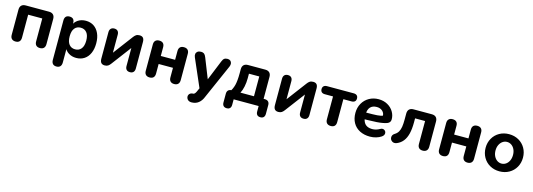

<svg xmlns="http://www.w3.org/2000/svg" viewBox="7 -1431 7080 2551"><g transform="rotate(15 3547.0 -155.5)"><path d="M67.5 -64V-410.8Q67.5 -449.3 88 -469.7Q108.4 -490 146.7 -490H466.3Q504.8 -490 525.1 -469.7Q545.5 -449.3 545.5 -410.8V-64Q545.5 -28.9 526.8 -10.2Q508.2 8.4 474.1 8.4Q440 8.4 421.7 -10.2Q403.5 -28.9 403.5 -64V-379.7H209.5V-64Q209.5 -28.9 191.8 -10.2Q174 8.4 138.9 8.4Q104.8 8.4 86.2 -10.2Q67.5 -28.9 67.5 -64Z M681.3 114.8V-426.8Q681.3 -461.9 698.2 -480.2Q715 -498.4 748.3 -498.4Q782.4 -498.4 799.4 -480.2Q816.3 -461.9 816.3 -426.8V-355.4L805.3 -391.5Q819.9 -440.5 865.9 -470.5Q911.9 -500.4 972.3 -500.4Q1036.1 -500.4 1083 -469.3Q1129.9 -438.2 1155.8 -380.9Q1181.7 -323.6 1181.7 -245.4Q1181.7 -167.2 1156.2 -109.5Q1130.7 -51.8 1083.4 -20.7Q1036.1 10.4 972.3 10.4Q913.1 10.4 867.7 -18.4Q822.3 -47.1 806.5 -94.5H818.5V114.8Q818.5 150.1 801 169.2Q783.4 188.4 749.5 188.4Q715.6 188.4 698.5 169.2Q681.3 150.1 681.3 114.8ZM1044.3 -245.4Q1044.3 -318.9 1013.5 -356.3Q982.8 -393.8 930.3 -393.8Q877 -393.8 846.7 -356.3Q816.3 -318.9 816.3 -245.4Q816.3 -171.9 846.7 -134.1Q877 -96.3 930.3 -96.3Q982.8 -96.3 1013.5 -134.1Q1044.3 -171.9 1044.3 -245.4Z M1299.5 -67.4V-430.7Q1299.5 -463.3 1316.5 -480.9Q1333.4 -498.4 1364.1 -498.4Q1394.8 -498.4 1411.2 -480.9Q1427.7 -463.3 1427.7 -430.7V-147.5H1401.1L1630.9 -453.1Q1645.7 -473.6 1663.7 -486Q1681.8 -498.4 1711.3 -498.4Q1744.4 -498.4 1760.3 -480.2Q1776.3 -461.9 1776.3 -423.4V-59.4Q1776.3 -26.7 1759.8 -9.1Q1743.4 8.4 1712.7 8.4Q1681 8.4 1664.6 -9.1Q1648.1 -26.7 1648.1 -59.4V-343.4H1675.5L1444.9 -36.9Q1429.3 -15.7 1411.6 -3.6Q1394 8.4 1365.3 8.4Q1332.2 8.4 1315.9 -10.2Q1299.5 -28.9 1299.5 -67.4Z M1911.5 -64V-426.8Q1911.5 -461.9 1930.2 -480.2Q1948.8 -498.4 1982.9 -498.4Q2017 -498.4 2035.3 -480.2Q2053.5 -461.9 2053.5 -426.8V-305.9H2250.5V-426.8Q2250.5 -461.9 2268.7 -480.2Q2287 -498.4 2321.1 -498.4Q2355.2 -498.4 2373.8 -480.2Q2392.5 -461.9 2392.5 -426.8V-64Q2392.5 -28.9 2373.8 -10.2Q2355.2 8.4 2321.1 8.4Q2287 8.4 2268.7 -10.2Q2250.5 -28.9 2250.5 -64V-195.7H2053.5V-64Q2053.5 -28.9 2035.8 -10.2Q2018 8.4 1982.9 8.4Q1948.8 8.4 1930.2 -10.2Q1911.5 -28.9 1911.5 -64Z M2586.2 67Q2590.6 66.8 2596.4 66.8Q2606.7 66.8 2616.9 58.4Q2627.1 50 2636.5 30.4L2640.7 21.6L2674.1 -52.6V5.6L2495.6 -405.6Q2484.6 -430.3 2488.5 -451.5Q2492.4 -472.8 2510 -485.6Q2527.7 -498.4 2558 -498.4Q2584 -498.4 2599.8 -486Q2615.5 -473.6 2628 -441.5L2751.9 -129.3H2720.7L2848.2 -442.7Q2860.7 -474.6 2877.1 -486.5Q2893.5 -498.4 2922.6 -498.4Q2946.1 -498.4 2961.2 -485.5Q2976.3 -472.6 2979.3 -451.3Q2982.2 -430.1 2971.9 -406.4L2769.9 51.3L2764.4 63.9Q2742.1 121.8 2702.5 152.9Q2663 184 2606.8 184Q2574.7 184 2556.5 167.4Q2538.4 150.8 2535.9 125.2Q2534.9 111 2540.8 98.4Q2546.7 85.9 2558.5 77.7Q2570.3 69.4 2586.2 67Z M3017.8 75.2V-44.7Q3017.8 -76 3034.5 -92.7Q3051.3 -109.5 3082.6 -109.5H3141.6L3057.6 -79.8Q3094.8 -131.4 3110.1 -191.2Q3125.3 -251.1 3125.3 -352.9V-410.8Q3125.3 -449.3 3145.8 -469.7Q3166.3 -490 3204.6 -490H3441.3Q3479.8 -490 3500.1 -469.7Q3520.5 -449.3 3520.5 -410.8V-43.5L3454.5 -109.5H3536.7Q3568 -109.5 3584.8 -92.7Q3601.5 -76 3601.5 -44.7V75.2Q3601.5 105.7 3586.2 122.1Q3570.8 138.4 3541.5 138.4Q3512 138.4 3496.7 122.1Q3481.4 105.7 3481.4 75.2V0H3137.9V75.2Q3137.9 105.7 3122.7 122.1Q3107.4 138.4 3078.8 138.4Q3049.5 138.4 3033.6 122.1Q3017.8 105.7 3017.8 75.2ZM3387.9 -109.3V-381.7H3245.9V-317.7Q3245.9 -258.6 3234.4 -203.5Q3222.9 -148.4 3202 -109.3Z M3687.5 -67.4V-430.7Q3687.5 -463.3 3704.5 -480.9Q3721.4 -498.4 3752.1 -498.4Q3782.8 -498.4 3799.2 -480.9Q3815.7 -463.3 3815.7 -430.7V-147.5H3789.1L4018.9 -453.1Q4033.7 -473.6 4051.7 -486Q4069.8 -498.4 4099.3 -498.4Q4132.4 -498.4 4148.3 -480.2Q4164.3 -461.9 4164.3 -423.4V-59.4Q4164.3 -26.7 4147.8 -9.1Q4131.4 8.4 4100.7 8.4Q4069 8.4 4052.6 -9.1Q4036.1 -26.7 4036.1 -59.4V-343.4H4063.5L3832.9 -36.9Q3817.3 -15.7 3799.6 -3.6Q3782 8.4 3753.3 8.4Q3720.2 8.4 3703.9 -10.2Q3687.5 -28.9 3687.5 -67.4Z M4403.1 -64V-378.9H4290.8Q4261.7 -378.9 4246 -393.2Q4230.4 -407.4 4230.4 -434.5Q4230.4 -460.7 4246 -475.4Q4261.7 -490 4290.8 -490H4657.5Q4686.6 -490 4702.2 -475.8Q4717.9 -461.5 4717.9 -434.5Q4717.9 -407.4 4702.2 -393.2Q4686.6 -378.9 4657.5 -378.9H4545.1V-64Q4545.1 -28.9 4527.4 -10.2Q4509.6 8.4 4474.5 8.4Q4440.4 8.4 4421.8 -10.2Q4403.1 -28.9 4403.1 -64Z M4746.6 -244.8Q4746.6 -318.8 4779.8 -377Q4813 -435.2 4870.8 -467.8Q4928.5 -500.4 5000.5 -500.4Q5069.3 -500.4 5123 -470.4Q5176.6 -440.4 5205.9 -391Q5235.2 -341.7 5235.2 -287.5Q5235.2 -262.8 5224.3 -248.4Q5213.3 -234 5195.7 -226.5Q5178.1 -219 5149.5 -213L5135.5 -210Q5098 -202.8 5052.9 -199.8Q5007.7 -196.8 4930.4 -195Q4898.1 -194.8 4862.3 -194L4865.8 -285.5H4896.5Q4983.5 -285.5 5035.9 -289.2Q5088.3 -292.8 5126.1 -308.4L5109.5 -295.2Q5111.7 -338.7 5080.8 -366.5Q5049.8 -394.2 5002.6 -394.2Q4944.5 -394.2 4913.6 -360.5Q4882.8 -326.8 4882.8 -260.6V-247.3Q4882.8 -192.4 4899.5 -158.5Q4916.3 -124.6 4946.3 -109.6Q4976.2 -94.6 5018.8 -94.6Q5044.2 -94.6 5069.9 -102Q5095.6 -109.4 5121.5 -124.4Q5149.5 -141.1 5174.1 -127.1Q5198.7 -113.1 5198.9 -84.2Q5199.1 -55.3 5166.6 -33.2Q5137 -13 5096.5 -1.4Q5056 10.2 5014.3 10.4Q4932.6 10.6 4871.8 -20.8Q4811.1 -52.2 4778.8 -109.7Q4746.6 -167.2 4746.6 -244.8Z M5669.1 -64V-379.7H5531.5V-324Q5531.5 -234.7 5516.1 -170.5Q5500.7 -106.4 5467.8 -63.9Q5435 -21.4 5383.2 0.2Q5344.7 15.8 5317.1 -3.5Q5289.4 -22.9 5289.9 -56.9Q5290.4 -90.9 5325.3 -111.5Q5354.6 -129.1 5371.7 -157.9Q5388.7 -186.8 5395.1 -227.9Q5401.5 -269 5401.5 -328.6V-410.8Q5401.5 -449.3 5422 -469.7Q5442.4 -490 5480.7 -490H5731.9Q5770.4 -490 5790.7 -469.7Q5811.1 -449.3 5811.1 -410.8V-64Q5811.1 -28.9 5792.4 -10.2Q5773.8 8.4 5739.7 8.4Q5705.6 8.4 5687.3 -10.2Q5669.1 -28.9 5669.1 -64Z M5946.5 -64V-426.8Q5946.5 -461.9 5965.2 -480.2Q5983.8 -498.4 6017.9 -498.4Q6052 -498.4 6070.3 -480.2Q6088.5 -461.9 6088.5 -426.8V-305.9H6285.5V-426.8Q6285.5 -461.9 6303.7 -480.2Q6322 -498.4 6356.1 -498.4Q6390.2 -498.4 6408.8 -480.2Q6427.5 -461.9 6427.5 -426.8V-64Q6427.5 -28.9 6408.8 -10.2Q6390.2 8.4 6356.1 8.4Q6322 8.4 6303.7 -10.2Q6285.5 -28.9 6285.5 -64V-195.7H6088.5V-64Q6088.5 -28.9 6070.8 -10.2Q6053 8.4 6017.9 8.4Q5983.8 8.4 5965.2 -10.2Q5946.5 -28.9 5946.5 -64Z M6537.7 -245.4Q6537.7 -317.4 6570.9 -375.7Q6604 -434 6662.6 -467.2Q6721.3 -500.4 6794.7 -500.4Q6868.1 -500.4 6926.8 -467.2Q6985.4 -434 7018.5 -375.7Q7051.7 -317.4 7051.7 -245.4Q7051.7 -172.6 7018.5 -114.3Q6985.4 -56 6926.8 -22.8Q6868.1 10.4 6794.7 10.4Q6721.3 10.4 6662.6 -22.8Q6604 -56 6570.9 -114.3Q6537.7 -172.6 6537.7 -245.4ZM6914.5 -245.4Q6914.5 -289.3 6898.3 -323Q6882.2 -356.6 6854.8 -375.2Q6827.5 -393.8 6794.7 -393.8Q6762 -393.8 6734.6 -375.2Q6707.3 -356.6 6690.7 -323Q6674.1 -289.3 6674.1 -245.4Q6674.1 -201.5 6690.7 -167.4Q6707.3 -133.4 6734.6 -114.8Q6762 -96.3 6794.7 -96.3Q6827.5 -96.3 6854.8 -114.8Q6882.2 -133.4 6898.3 -167.4Q6914.5 -201.5 6914.5 -245.4Z"/></g></svg>

Font: SN Pro Thin
Style: Regular
Weight: 200
Designer: Tobias Whetton
Foundry: Supernotes
Version: Version 1.003;Glyphs 3.3 (3324)